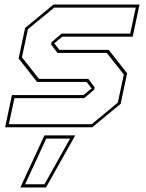

<svg xmlns="http://www.w3.org/2000/svg" viewBox="-20 -560 642 845"><path d="M2.5 0 32.5 -141.5H347.5L384.5 -172L384 -169.5L361 -199.5H143L62 -302.5L90.5 -437L215.5 -540H594L564 -398.5H254L217 -368L217.5 -371L241.5 -340.5H458.5L539.5 -237.5L511 -103L386 0ZM19 -13.5H384L498.5 -108.5L525 -232L450 -327H233L205 -364L207 -374.5L251 -412H553L577.5 -526.5H218.5L103 -431.5L76.5 -308L151.5 -213H368.5L396.5 -175.5L394.5 -165.5L350.5 -128H43.5ZM69.5 265 175.5 36H311L182.5 265ZM90.5 251H175.5L288.5 50H183.5Z"/></svg>

Font: Tourney Thin Thin
Style: Italic
Weight: 250
Italic angle: -12°
Version: Version 1.015